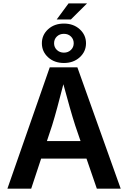

<svg xmlns="http://www.w3.org/2000/svg" viewBox="-20 -1131 768 1151"><path d="M24.4 0 278.3 -727.5H443.8L703.6 0H560.5L498.5 -180.2H226.6L167 0ZM261.2 -285.2H462.9L431.2 -377.9Q415 -428.2 397.7 -489.3Q380.4 -550.3 359.9 -626Q340.3 -549.8 323.7 -488Q307.1 -426.3 292 -377.9ZM363.3 -753.4Q305.7 -753.4 268.3 -787.6Q231 -821.8 231 -871.6Q231 -921.4 268.3 -955.6Q305.7 -989.7 363.3 -989.7Q420.4 -989.7 458 -955.6Q495.6 -921.4 495.6 -871.6Q495.6 -821.8 458 -787.6Q420.4 -753.4 363.3 -753.4ZM363.3 -815.4Q388.2 -815.4 405 -831.5Q421.9 -847.7 421.9 -871.6Q421.9 -896 405.3 -912.1Q388.7 -928.2 363.3 -928.2Q337.4 -928.2 320.8 -912.1Q304.2 -896 304.2 -871.6Q304.2 -847.7 321 -831.5Q337.9 -815.4 363.3 -815.4ZM319.8 -1014.2 391.1 -1110.8H502L404.8 -1014.2Z"/></svg>

Font: Inter-SemiBold
Style: Regular
Weight: 600
Designer: Rasmus Andersson
Foundry: rsms
Version: Version 4.000;git-a52131595